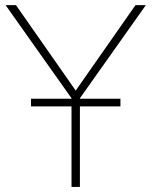

<svg xmlns="http://www.w3.org/2000/svg" viewBox="-20 -739 599 759"><path d="M279.3 -380.9 515.6 -718.8H556.6L295.9 -350.6V0H262.7V-350.6L2 -718.8H43ZM102.5 -348.6H456.1V-318.4H102.5Z"/></svg>

Font: Min Sans VF VF
Style: Regular
Weight: 400
Designer: Jinseong-Kim, NotoSansCJK, Nunito
Foundry: Jinseong-Kim
Version: Version 1.420;Glyphs 3.1.2 (3151)